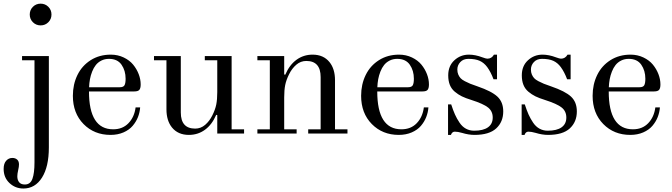

<svg xmlns="http://www.w3.org/2000/svg" viewBox="-76 -744 3745 1070"><path d="M-55.7 197.3Q-55.7 167.5 -41.7 151.9Q-27.8 136.2 -7.3 136.2Q9.3 136.2 19.5 145.3Q29.8 154.3 29.8 172.4Q29.8 185.1 25.4 203.6Q20.5 225.1 20.5 238.3Q20.5 259.3 30.8 271.7Q41 284.2 62.5 284.2Q93.3 284.2 104.7 252.4Q116.2 220.7 116.2 160.6V-408.2H46.9V-431.6H196.3V77.6Q196.3 185.1 158 245.8Q119.6 306.6 54.2 306.6Q9.3 306.6 -23.2 276.1Q-55.7 245.6 -55.7 197.3ZM107.4 -620.1Q89.8 -637.7 89.8 -663.1Q89.8 -688.5 107.4 -706.1Q125 -723.6 150.4 -723.6Q175.8 -723.6 193.4 -706.1Q210.9 -688.5 210.9 -663.1Q210.9 -637.7 193.4 -620.1Q175.8 -602.5 150.4 -602.5Q125 -602.5 107.4 -620.1Z M330.1 -210Q330.1 -273.9 355.5 -325.9Q380.9 -377.9 429.4 -408.7Q478 -439.5 541.5 -439.5Q580.6 -439.5 613.3 -423.8Q646 -408.2 666 -383.8Q686 -359.4 697 -330.6Q708 -301.8 708 -273.4Q708 -252.4 700.7 -243.4Q693.4 -234.4 671.9 -234.4H419.9Q419.9 -23.4 554.7 -23.4Q607.4 -23.4 640.1 -57.6Q672.9 -91.8 679.7 -145.5H705.1Q703.1 -117.7 692.9 -91.6Q682.6 -65.4 663.3 -42.7Q644 -20 612.1 -6.1Q580.1 7.8 540 7.8Q449.2 7.8 389.6 -52.7Q330.1 -113.3 330.1 -210ZM420.4 -257.8H591.3Q611.8 -257.8 617.9 -269Q624 -280.3 624 -305.2Q624 -350.6 601.3 -383.3Q578.6 -416 531.2 -416Q507.8 -416 489 -406.5Q470.2 -397 458 -381.6Q445.8 -366.2 437.5 -345Q429.2 -323.7 425.3 -302.5Q421.4 -281.2 420.4 -257.8Z M782.2 -408.2V-431.6H931.6V-117.2Q931.6 -27.3 1011.7 -27.3Q1043 -27.3 1067.4 -48.3Q1091.8 -69.3 1107.4 -101.1Q1123.5 -133.3 1129.2 -161.6Q1134.8 -189.9 1134.8 -230.5V-408.2H1065.4V-431.6H1214.8V-23.4H1284.2V0H1134.8V-102.5L1128.9 -104Q1105.5 -49.3 1066.2 -20.8Q1026.9 7.8 976.6 7.8Q916 7.8 882.3 -33.7Q851.6 -71.8 851.6 -134.8V-408.2Z M1358.4 0V-23.4H1427.7V-408.2H1358.4V-431.6H1507.8V-329.1L1513.7 -327.6Q1537.1 -382.3 1576.4 -410.9Q1615.7 -439.5 1666 -439.5Q1726.6 -439.5 1760.3 -397.9Q1791 -359.9 1791 -296.9V-23.4H1860.4V0H1641.6V-23.4H1710.9V-314.5Q1710.9 -404.3 1630.9 -404.3Q1599.6 -404.3 1575.2 -383.3Q1550.8 -362.3 1535.2 -330.6Q1519 -298.3 1513.4 -270Q1507.8 -241.7 1507.8 -201.2V-23.4H1577.1V0Z M1936.5 -210Q1936.5 -273.9 1961.9 -325.9Q1987.3 -377.9 2035.9 -408.7Q2084.5 -439.5 2147.9 -439.5Q2187 -439.5 2219.7 -423.8Q2252.4 -408.2 2272.5 -383.8Q2292.5 -359.4 2303.5 -330.6Q2314.5 -301.8 2314.5 -273.4Q2314.5 -252.4 2307.1 -243.4Q2299.8 -234.4 2278.3 -234.4H2026.4Q2026.4 -23.4 2161.1 -23.4Q2213.9 -23.4 2246.6 -57.6Q2279.3 -91.8 2286.1 -145.5H2311.5Q2309.6 -117.7 2299.3 -91.6Q2289.1 -65.4 2269.8 -42.7Q2250.5 -20 2218.5 -6.1Q2186.5 7.8 2146.5 7.8Q2055.7 7.8 1996.1 -52.7Q1936.5 -113.3 1936.5 -210ZM2026.9 -257.8H2197.8Q2218.3 -257.8 2224.4 -269Q2230.5 -280.3 2230.5 -305.2Q2230.5 -350.6 2207.8 -383.3Q2185.1 -416 2137.7 -416Q2114.3 -416 2095.5 -406.5Q2076.7 -397 2064.5 -381.6Q2052.2 -366.2 2043.9 -345Q2035.6 -323.7 2031.7 -302.5Q2027.8 -281.2 2026.9 -257.8Z M2420.9 7.8V-162.1H2438.5Q2449.2 -128.9 2459.5 -106Q2469.7 -83 2484.9 -60.5Q2500 -38.1 2520.5 -26.9Q2541 -15.6 2566.4 -15.6Q2616.7 -15.6 2643.3 -34.4Q2669.9 -53.2 2669.9 -88.9Q2669.9 -124 2644 -144.8Q2618.2 -165.5 2550.8 -187Q2519 -196.8 2498 -207Q2477.1 -217.3 2458.5 -232.9Q2439.9 -248.5 2430.9 -271Q2421.9 -293.5 2421.9 -324.2Q2421.9 -376.5 2456.1 -408Q2490.2 -439.5 2537.1 -439.5Q2572.8 -439.5 2612.8 -424.3Q2632.8 -417 2640.1 -417Q2664.1 -417 2676.8 -439.5H2693.8V-302.2H2674.3Q2659.2 -342.8 2639.2 -370.1Q2621.6 -394 2597.4 -405Q2573.2 -416 2534.2 -416Q2505.9 -416 2489.3 -398.2Q2472.7 -380.4 2472.7 -356.4Q2472.7 -340.8 2477.8 -328.9Q2482.9 -316.9 2490.7 -308.3Q2498.5 -299.8 2514.4 -291.5Q2530.3 -283.2 2544.7 -277.3Q2559.1 -271.5 2585 -262.7Q2663.6 -235.8 2696 -205.6Q2728.5 -175.3 2728.5 -123Q2728.5 -64.5 2689.2 -28.3Q2649.9 7.8 2568.4 7.8Q2535.6 7.8 2499 -3.4Q2475.1 -10.3 2458.5 -10.3Q2443.4 -10.3 2437 7.8Z M2831.1 7.8V-162.1H2848.6Q2859.4 -128.9 2869.6 -106Q2879.9 -83 2895 -60.5Q2910.2 -38.1 2930.7 -26.9Q2951.2 -15.6 2976.6 -15.6Q3026.9 -15.6 3053.5 -34.4Q3080.1 -53.2 3080.1 -88.9Q3080.1 -124 3054.2 -144.8Q3028.3 -165.5 2960.9 -187Q2929.2 -196.8 2908.2 -207Q2887.2 -217.3 2868.7 -232.9Q2850.1 -248.5 2841.1 -271Q2832 -293.5 2832 -324.2Q2832 -376.5 2866.2 -408Q2900.4 -439.5 2947.3 -439.5Q2982.9 -439.5 3022.9 -424.3Q3043 -417 3050.3 -417Q3074.2 -417 3086.9 -439.5H3104V-302.2H3084.5Q3069.3 -342.8 3049.3 -370.1Q3031.7 -394 3007.6 -405Q2983.4 -416 2944.3 -416Q2916 -416 2899.4 -398.2Q2882.8 -380.4 2882.8 -356.4Q2882.8 -340.8 2887.9 -328.9Q2893.1 -316.9 2900.9 -308.3Q2908.7 -299.8 2924.6 -291.5Q2940.4 -283.2 2954.8 -277.3Q2969.2 -271.5 2995.1 -262.7Q3073.7 -235.8 3106.2 -205.6Q3138.7 -175.3 3138.7 -123Q3138.7 -64.5 3099.4 -28.3Q3060.1 7.8 2978.5 7.8Q2945.8 7.8 2909.2 -3.4Q2885.3 -10.3 2868.7 -10.3Q2853.5 -10.3 2847.2 7.8Z M3226.6 -210Q3226.6 -273.9 3252 -325.9Q3277.3 -377.9 3325.9 -408.7Q3374.5 -439.5 3438 -439.5Q3477.1 -439.5 3509.8 -423.8Q3542.5 -408.2 3562.5 -383.8Q3582.5 -359.4 3593.5 -330.6Q3604.5 -301.8 3604.5 -273.4Q3604.5 -252.4 3597.2 -243.4Q3589.8 -234.4 3568.4 -234.4H3316.4Q3316.4 -23.4 3451.2 -23.4Q3503.9 -23.4 3536.6 -57.6Q3569.3 -91.8 3576.2 -145.5H3601.6Q3599.6 -117.7 3589.4 -91.6Q3579.1 -65.4 3559.8 -42.7Q3540.5 -20 3508.5 -6.1Q3476.6 7.8 3436.5 7.8Q3345.7 7.8 3286.1 -52.7Q3226.6 -113.3 3226.6 -210ZM3316.9 -257.8H3487.8Q3508.3 -257.8 3514.4 -269Q3520.5 -280.3 3520.5 -305.2Q3520.5 -350.6 3497.8 -383.3Q3475.1 -416 3427.7 -416Q3404.3 -416 3385.5 -406.5Q3366.7 -397 3354.5 -381.6Q3342.3 -366.2 3334 -345Q3325.7 -323.7 3321.8 -302.5Q3317.9 -281.2 3316.9 -257.8Z"/></svg>

Font: Theano Didot
Style: Regular
Weight: 400
Designer: Alexey Kryukov
Version: Version 2.0